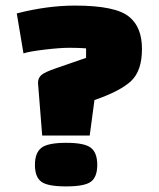

<svg xmlns="http://www.w3.org/2000/svg" viewBox="-20 -660 568 687"><path d="M318 -302 301 -175H131L116 -363Q116 -381 128 -391.5Q140 -402 181 -416L288 -453V-487Q262 -489 228.5 -489Q195 -489 140 -482.5Q85 -476 64 -469L40 -612Q149 -640 248 -640Q394 -640 442 -600Q488 -563 488 -485Q488 -407 449.5 -370.5Q411 -334 318 -302ZM127.5 -10Q105 -27 105 -70Q105 -113 128 -131Q151 -149 217 -149Q283 -149 305.5 -131Q328 -113 328 -70Q328 -27 305.5 -10Q283 7 216.5 7Q150 7 127.5 -10Z"/></svg>

Font: Myanmar Thuriya
Style: Regular
Weight: 400
Designer: Danh Hong
Foundry: Google Inc.
Version: Version 2.00 November 23, 2015